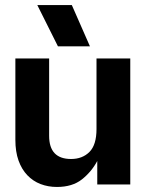

<svg xmlns="http://www.w3.org/2000/svg" viewBox="-20 -732 580 762"><path d="M206 10Q171 10 141 -1.5Q111 -13 88.5 -36.5Q66 -60 53.5 -95Q41 -130 41 -177V-500H175V-193Q175 -101 262 -101Q307 -101 335 -129Q363 -157 363 -220V-500H497V0H366V-93Q343 -50 305 -20Q267 10 206 10ZM265 -712 337 -548H210L128 -712Z"/></svg>

Font: CyStack Display
Style: Bold
Weight: 700
Designer: Weizhong Zhang
Foundry: 本地遙控
Version: Version 1.000;Glyphs 3.1.2 (3151)